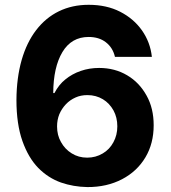

<svg xmlns="http://www.w3.org/2000/svg" viewBox="-20 -757 700 787"><path d="M337.9 9.8Q280.8 8.8 230 -8.8Q177.7 -27.3 136.7 -68.8Q96.2 -110.4 71.8 -179.2Q47.4 -248.5 47.4 -347.2Q47.9 -438 68.8 -511.2Q89.4 -583 128.4 -633.8Q167.5 -684.6 221.7 -710.9Q275.9 -737.3 343.3 -737.3Q417 -737.3 472.2 -709Q527.8 -680.7 562 -632.3Q596.2 -583.5 602.5 -523.9H451.2Q442.4 -562 413.6 -584Q385.7 -605.5 343.3 -605.5Q272.9 -605.5 235.8 -543.5Q198.7 -481.4 198.2 -375.5H203.1Q221.2 -410.2 247.6 -431.2Q275.4 -454.1 311 -466.3Q346.2 -478.5 386.2 -478.5Q450.7 -478.5 501.5 -448.2Q551.3 -418.9 581.1 -364.7Q609.9 -313 609.9 -243.7Q609.9 -168.9 576.2 -112.3Q542 -54.7 480.5 -22.5Q417.5 10.3 337.9 9.8ZM337.4 -110.8Q372.1 -110.8 400.9 -127.9Q428.7 -144 444.8 -173.8Q460.9 -203.1 460.9 -239.3Q460.9 -275.4 445.3 -304.2Q428.7 -334 401.9 -350.1Q373.5 -367.2 338.4 -367.2Q311 -367.2 289.6 -357.4Q266.6 -347.2 250 -329.6Q232.9 -311.5 223.1 -288.6Q213.9 -265.6 213.9 -238.8Q213.9 -202.6 230 -174.8Q246.1 -145.5 273.9 -128.4Q301.8 -110.8 337.4 -110.8Z"/></svg>

Font: My Font
Style: Bold
Weight: 500
Designer: Rasmus Andersson
Foundry: rsms
Version: Version 0.001